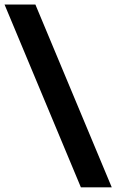

<svg xmlns="http://www.w3.org/2000/svg" viewBox="-25 -694 508 839"><path d="M328.4 124.5H463.3L129.6 -674.3H-5.2Z"/></svg>

Font: Anek Kannada Medium
Style: Regular
Weight: 500
Designer: Vaishnavi Murthy, Maithili Shingre (Kannada) & Yesha Goshar (Latin)
Foundry: Ek Type
Version: Version 1.003